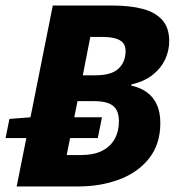

<svg xmlns="http://www.w3.org/2000/svg" viewBox="-37 -671 657 691"><path d="M23 0 153 -651H370Q431 -651 476.5 -639Q522 -627 547 -599Q572 -571 572 -523Q572 -489 557.5 -457.5Q543 -426 513 -402Q483 -378 436 -367L435 -363Q468 -356 491.5 -339Q515 -322 527.5 -294.5Q540 -267 540 -228Q540 -152 499.5 -101Q459 -50 392 -25Q325 0 245 0ZM-17 -174 -3 -243 74 -249H330L315 -174ZM203 -113H255Q300 -113 330 -128Q360 -143 375.5 -170.5Q391 -198 391 -235Q391 -273 370 -290Q349 -307 301 -307H242ZM261 -400H307Q364 -400 389.5 -424Q415 -448 415 -488Q415 -514 394.5 -526Q374 -538 333 -538H288Z"/></svg>

Font: Source Code Pro ExtraLight Black
Style: Italic
Weight: 900
Italic angle: -11°
Monospace: yes
Version: Version 1.016;hotconv 1.0.116;makeotfexe 2.5.65601